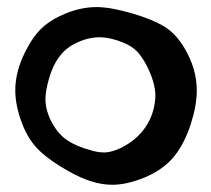

<svg xmlns="http://www.w3.org/2000/svg" viewBox="-20 -509 587 534"><path d="M318.4 -98.6Q386.7 -133.8 406.2 -202.1Q412.1 -224.6 412.1 -243.2Q412.1 -278.3 388.7 -325.2Q375 -351.6 360.8 -366.2Q346.7 -380.9 322.3 -390.6Q287.1 -405.3 255.9 -405.3Q222.7 -405.3 186.5 -386.7Q135.7 -360.4 116.2 -290Q106.4 -255.9 106.4 -233.4Q106.4 -201.2 125 -167Q142.6 -134.8 168 -118.2Q193.4 -101.6 233.4 -90.8Q252 -85 269.5 -85Q291 -85 318.4 -98.6ZM171.9 -32.2Q122.1 -59.6 90.8 -88.9Q59.6 -118.2 42 -164.1Q22.5 -214.8 22.5 -257.8Q22.5 -310.5 50.8 -366.2Q71.3 -407.2 96.7 -431.2Q122.1 -455.1 163.1 -471.7Q206.1 -489.3 249 -489.3Q287.1 -489.3 347.7 -471.7Q404.3 -455.1 437 -435.1Q469.7 -415 493.2 -375Q527.3 -317.4 527.3 -257.8Q527.3 -215.8 510.7 -164.1Q492.2 -107.4 462.9 -72.3Q433.6 -37.1 382.8 -15.6Q333 4.9 292 4.9Q237.3 4.9 171.9 -32.2Z"/></svg>

Font: LPEducational
Style: Medium
Weight: 500
Designer: Based on Essays1743, by John Stracke, which says:

Based on the typeface in a 1743 English translation of the essays of 
Version: Version 001.204